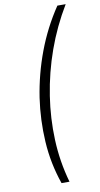

<svg xmlns="http://www.w3.org/2000/svg" viewBox="-106 -825 559 1071"><g transform="rotate(-10 174.0 -289.5)"><path d="M301 -779H348Q280 -666 236 -543Q192 -420 172 -290Q153 -167 158 -43.5Q163 80 197 200H152Q111 82 103.5 -42.5Q96 -167 114 -290Q134 -421 180.5 -545Q227 -669 301 -779Z"/></g></svg>

Font: Jost* Light
Style: Italic
Weight: 300
Italic angle: -10°
Version: Version 3.7